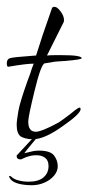

<svg xmlns="http://www.w3.org/2000/svg" viewBox="-22 -404 260 564"><path d="M75 5Q62 5 53 2.5Q44 0 39 -3Q27 -12 27 -37Q27 -45 28.5 -55Q30 -65 32 -78Q36 -102 58 -164Q63 -177 66.5 -187Q70 -197 72 -204L77 -217Q55 -217 3 -208H2Q-2 -208 -2 -218Q-2 -230 7 -233Q14 -236 84 -241Q92 -267 103.5 -301.5Q115 -336 130 -378Q131 -384 138 -384Q146 -384 156 -370.5Q166 -357 166 -345Q166 -341 165 -339L116 -241Q129 -242 139.5 -242Q150 -242 160 -242Q217 -242 218 -233Q218 -229 170 -225Q157 -224 147 -223.5Q137 -223 129 -221L110 -218Q99 -218 79 -135Q61 -61 61 -47Q61 -17 83 -17Q100 -17 150 -44Q156 -48 165 -54.5Q174 -61 187 -71Q207 -88 212 -88Q214 -88 215 -84Q215 -70 163 -34Q109 5 75 5ZM72.3 140.1Q50.2 140.1 33.5 135.9Q16.8 131.7 9 122.6Q8.3 121.3 6.5 118.4Q4.7 115.5 4.7 114.2Q4.7 110.9 11.1 114.8Q17.5 121.9 31.7 125.8Q46 129.7 62.3 129.7Q90.8 129.7 105.7 117.1Q120.6 104.4 120.6 83.7Q120.6 65.6 107.8 57.8Q102.8 54.6 96.8 53.3Q90.8 52 84.4 52Q75.1 52 66.9 53.9Q58.8 55.9 55.9 57.1Q46 61 43.1 62.7Q40.3 64.3 38.9 64.3Q26.8 64.3 26.8 53.9Q26.8 52.6 29.3 50.3Q31.7 48.1 41 37.7L88.6 -13.5Q92.2 -13.5 95 -9.6Q85.8 1.4 75.1 14.1Q64.4 26.7 57 36.1Q49.5 45.5 49.5 46.1Q55.9 44.8 65.9 42.2Q75.8 39.7 81.5 39Q84.4 39 86.8 38.7Q89.3 38.4 92.2 38.4Q125.6 38.4 136.6 52.6Q147.6 66.9 147.6 84.4Q147.6 99.3 136.6 112.2Q125.6 125.2 108.2 132.6Q90.8 140.1 72.3 140.1Z"/></svg>

Font: Lovers Quarrel
Style: Regular
Weight: 400
Designer: Robert E. Leuschke
Foundry: Robert E. Leuschke
Version: Version 1.010; ttfautohint (v1.8.3)